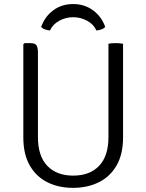

<svg xmlns="http://www.w3.org/2000/svg" viewBox="-20 -894 706 926"><path d="M573.5 -231.5Q573.5 -150 542.2 -96Q511 -42 456.5 -15Q402 12 332 12Q262.5 12 208.5 -15Q154.5 -42 123.5 -96Q92.5 -150 92.5 -231.5V-680L98.5 -686H127Q150.5 -686 156.8 -674.2Q163 -662.5 163 -640V-232.5Q163 -141.5 208 -94.2Q253 -47 333 -47Q413 -47 458 -94.2Q503 -141.5 503 -232.5V-683Q516 -686 537 -686Q558.5 -686 573.5 -683ZM487.5 -764Q479.5 -755.5 467.8 -751.8Q456 -748 445 -747Q431.5 -777 400 -794Q368.5 -811 333 -811Q297.5 -811 266 -794Q234.5 -777 221 -747Q210 -748 198.2 -751.8Q186.5 -755.5 178.5 -764Q196 -814 236.8 -844.2Q277.5 -874.5 333 -874.5Q387.5 -874.5 428.8 -844.2Q470 -814 487.5 -764Z"/></svg>

Font: Signika Negative SC Light
Style: Regular
Weight: 300
Designer: Anna Giedryś
Foundry: Anna Giedryś
Version: Version 2.000; ttfautohint (v1.8.3) -l 8 -r 50 -G 200 -x 9 -